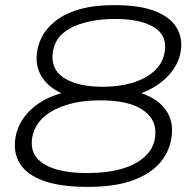

<svg xmlns="http://www.w3.org/2000/svg" viewBox="-20 -718 766 750"><path d="M324 12Q223 12 160 -8.5Q97 -29 67.5 -65.5Q38 -102 38 -150Q38 -196 59.5 -236.5Q81 -277 122 -307.5Q163 -338 220 -354Q174 -375 148.5 -410Q123 -445 123 -491Q123 -531 141 -568.5Q159 -606 196 -635.5Q233 -665 290 -681.5Q347 -698 426 -698Q520 -698 577.5 -677.5Q635 -657 661.5 -622Q688 -587 688 -544Q688 -503 669 -466.5Q650 -430 615 -401Q580 -372 532 -354Q591 -334 621.5 -296.5Q652 -259 652 -210Q652 -148 617 -97.5Q582 -47 509.5 -17.5Q437 12 324 12ZM322 -42Q397 -42 453.5 -58Q510 -74 544 -104.5Q578 -135 585 -177Q586 -183 586.5 -189Q587 -195 587 -201Q587 -258 532.5 -292Q478 -326 371 -326Q297 -326 239.5 -308Q182 -290 148 -258Q114 -226 106 -182Q105 -176 104.5 -170Q104 -164 104 -158Q104 -103 160 -72.5Q216 -42 322 -42ZM381 -379Q443 -379 495 -394Q547 -409 581 -439Q615 -469 623 -513Q624 -519 624.5 -525Q625 -531 625 -537Q625 -589 573 -616.5Q521 -644 428 -644Q368 -644 316 -631Q264 -618 229.5 -591Q195 -564 187 -518Q186 -513 185.5 -507Q185 -501 185 -495Q185 -438 238.5 -408.5Q292 -379 381 -379Z"/></svg>

Font: Archivo Expanded ExtraLight
Style: Italic
Weight: 250
Width: 7
Italic angle: -10°
Designer: Hector Gatti
Foundry: Omnibus-Type
Version: Version 2.001